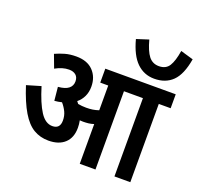

<svg xmlns="http://www.w3.org/2000/svg" viewBox="-149 -1054 1256 1217"><g transform="rotate(20 478.5 -446.0)"><path d="M422 -210Q422 -143 382.5 -106.5Q343 -70 273 -70Q217 -70 172.5 -96.5Q128 -123 91 -185Q54 -247 20 -352L115 -380Q147 -275 182.5 -220Q218 -165 265 -165Q317 -165 317 -221Q317 -253 304.5 -279Q292 -305 272 -328Q249 -322 223 -320L214 -411Q262 -415 284.5 -433Q307 -451 307 -481Q307 -509 290 -523.5Q273 -538 244 -538Q221 -538 198 -531Q175 -524 152 -511L119 -599Q150 -613 183 -622.5Q216 -632 259 -632Q333 -632 373 -590.5Q413 -549 413 -484Q413 -447 399 -417.5Q385 -388 360 -368Q366 -361 372 -353Q398 -348 427 -348Q451 -348 470.5 -351Q490 -354 511 -361V-528H457V-622H932V-528H852V0H745V-528H617V0H511V-268Q493 -262 475.5 -260Q458 -258 439 -258Q429 -258 417 -259Q422 -235 422 -210ZM957 -867Q939 -760 892 -714Q845 -668 769 -668Q700 -668 651 -715.5Q602 -763 575 -865L656 -891Q675 -819 701 -786Q727 -753 770 -753Q817 -753 838.5 -787.5Q860 -822 871 -892Z"/></g></svg>

Font: Noto Sans Condensed SemiBold
Style: Regular
Weight: 600
Width: 3
Designer: Monotype Design Team
Foundry: Monotype Imaging Inc.
Version: Version 2.013; ttfautohint (v1.8.4.7-5d5b)